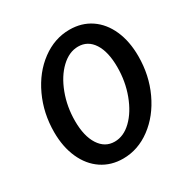

<svg xmlns="http://www.w3.org/2000/svg" viewBox="-167 -857 984 1014"><g transform="rotate(-30 325.0 -350.0)"><path d="M51 -287Q51 -402 97 -501Q143 -600 221.5 -658Q300 -716 391 -716Q465 -716 520.5 -678.5Q576 -641 606.5 -572.5Q637 -504 637 -413Q637 -297 591 -198.5Q545 -100 467 -42Q389 16 298 16Q225 16 169 -21.5Q113 -59 82 -128Q51 -197 51 -287ZM304 -84Q359 -84 406.5 -130Q454 -176 483 -253.5Q512 -331 512 -419Q512 -512 478.5 -564Q445 -616 386 -616Q331 -616 282.5 -570Q234 -524 205 -447Q176 -370 176 -283Q176 -191 210.5 -137.5Q245 -84 304 -84Z"/></g></svg>

Font: MedMera Sans Semibold
Style: Italic
Weight: 600
Italic angle: -11°
Designer: Kasper Nordkvist
Foundry: UNCUT.wtf
Version: Version 1.300